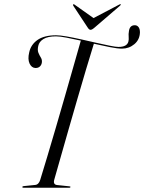

<svg xmlns="http://www.w3.org/2000/svg" viewBox="-20 -878 674 898"><path d="M234 -38.5Q227 -14.5 247.5 -12.5L304.5 -6.5Q309.5 -6.5 309.5 -3.5Q309.5 0 305 0H89.5Q84.5 0 84.5 -3Q84.5 -7 90.5 -7.5L144.5 -13Q161 -14.5 168 -36.5Q182 -81.5 201 -145.2Q220 -209 241.5 -282.2Q263 -355.5 284.2 -429.5Q305.5 -503.5 324.5 -570.5Q343.5 -637.5 358 -688Q321.5 -696 290.8 -702Q260 -708 242 -708Q203.5 -708 183.2 -695.5Q163 -683 159 -663.5Q154.5 -644 159.5 -631.5Q164.5 -619 170.8 -609.2Q177 -599.5 176 -587.5Q175 -575.5 167 -567.5Q159 -559.5 145 -560Q127.5 -561 118.2 -581Q109 -601 116.5 -632.5Q124 -669 155.2 -691Q186.5 -713 242.5 -713Q261 -713 292.2 -707.5Q323.5 -702 360 -693.8Q396.5 -685.5 431.8 -677.5Q467 -669.5 494.5 -664Q522 -658.5 534 -658.5Q574 -658.5 580.5 -683.5Q583 -693 581.8 -705.8Q580.5 -718.5 583 -732Q586.5 -760 610.5 -760Q621 -760 627.8 -751.5Q634.5 -743 634.5 -726.5Q633.5 -692.5 608.5 -671.5Q583.5 -650.5 550.5 -650.5Q529.5 -650.5 494.2 -657.5Q459 -664.5 419 -673.5Q403 -622.5 383.2 -555.8Q363.5 -489 342.2 -416.2Q321 -343.5 300.8 -272.8Q280.5 -202 263.2 -141Q246 -80 234 -38.5ZM423.5 -750Q410.5 -738.5 403.5 -738.5Q396.5 -738.5 389.5 -750L322.5 -851.5Q320.5 -856 323 -858Q325 -859.5 328.5 -856.5L417.5 -793.5L537.5 -856.5Q543 -859.5 544.5 -858Q546.5 -856 541.5 -851.5Z"/></svg>

Font: Fraunces 144pt Light
Style: Italic
Weight: 300
Italic angle: -16°
Version: Version 1.000;[0bf87f6ff]